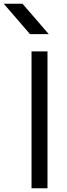

<svg xmlns="http://www.w3.org/2000/svg" viewBox="-82 -1013 359 1023"><path d="M-62 -993H38L178 -831H78ZM86 -739H171V-10H86Z"/></svg>

Font: Kakao Big Sans
Style: Regular
Weight: 400
Designer: Park Young-rak; Lee Sang-min; Kim Jung-jin; Min Bon; Park Min-gyu;
Foundry: Kakao Corporation
Version: Version 2.003